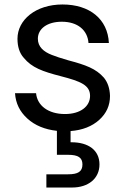

<svg xmlns="http://www.w3.org/2000/svg" viewBox="-20 -577 562 857"><path d="M102 -48C136 -17 180 1 234 7V114H284C328 114 348 126 348 157C348 189 328 201 284 201H187V260H302C374 260 424 220 424 157C424 93 374 58 299 58C298 58 296 58 295 58V8C348 4 391 -13 423 -42C455 -71 471 -106 471 -149C470 -182 461 -209 444 -230C408 -271 363 -287 284 -308C253 -317 228 -325 211 -332C175 -346 149 -368 149 -404C149 -449 191 -480 256 -480C327 -480 371 -442 375 -385H466C461 -492 380 -557 259 -557C139 -557 58 -488 58 -404C58 -369 67 -340 86 -319C122 -275 170 -258 251 -237C340 -214 382 -197 382 -149C382 -102 339 -68 270 -68C195 -68 146 -106 141 -161H47C50 -116 68 -79 102 -48Z"/></svg>

Font: Poppins
Style: Regular
Weight: 400
Designer: Ninad Kale (Devanagari), Jonny Pinhorn (Latin)
Foundry: Indian Type Foundry
Version: 4.004